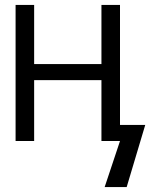

<svg xmlns="http://www.w3.org/2000/svg" viewBox="-20 -570 640 776"><path d="M465 0H390V-246H118V0H43V-550H118V-311H390V-550H465V-65H567L492 186H403Z"/></svg>

Font: JuliaMono ExtraBold
Style: Regular
Weight: 800
Monospace: yes
Designer: cormullion
Foundry: corm
Version: Version 0.055; ttfautohint (v1.8.4)